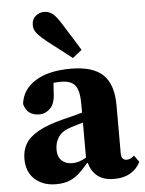

<svg xmlns="http://www.w3.org/2000/svg" viewBox="-55 -825 669 884"><g transform="rotate(-5 279.5 -382.5)"><path d="M438 14Q389 14 361 -8Q333 -30 322 -70H319Q299 -46 279 -27Q259 -8 233 3.5Q207 15 168 15Q109 15 71 -19Q33 -53 33 -114Q33 -152 50 -182Q67 -212 109.5 -236.5Q152 -261 227 -280Q250 -285 272 -291Q294 -297 316 -303V-343Q316 -405 297 -429Q278 -453 231 -453Q223 -453 214.5 -452.5Q206 -452 197 -451L194 -408Q193 -357 171 -334.5Q149 -312 120 -312Q63 -312 49 -366Q56 -431 116 -470Q176 -509 282 -509Q383 -509 430 -464.5Q477 -420 477 -322V-101Q477 -69 503 -69Q520 -69 537 -85L559 -54Q523 14 438 14ZM184 -143Q184 -110 202.5 -92.5Q221 -75 252 -75Q282 -75 316 -95V-257Q302 -253 288.5 -249Q275 -245 262 -241Q219 -228 201.5 -202.5Q184 -177 184 -143ZM339 -591 296 -557Q274 -574 248.5 -594Q223 -614 185 -643Q157 -665 141 -683.5Q125 -702 125 -724Q125 -750 142 -765Q159 -780 181 -780Q205 -780 222 -766Q239 -752 260 -718Q288 -674 305.5 -645.5Q323 -617 339 -591Z"/></g></svg>

Font: Source Serif 4 SmText
Style: Bold
Weight: 700
Designer: Frank Grießhammer
Foundry: Adobe
Version: Version 4.005;hotconv 1.1.0;makeotfexe 2.6.0